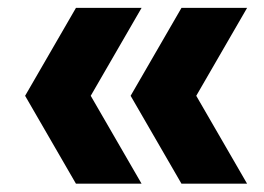

<svg xmlns="http://www.w3.org/2000/svg" viewBox="-20 -520 652 474"><path d="M167.5 -66.5 42 -283.5 167.5 -500.5H329.5L204 -283.5L329.5 -66.5ZM428 -66.5 302.5 -283.5 428 -500.5H590L464.5 -283.5L590 -66.5Z"/></svg>

Font: Encode Sans SC
Style: Bold
Weight: 700
Version: Version 3.002